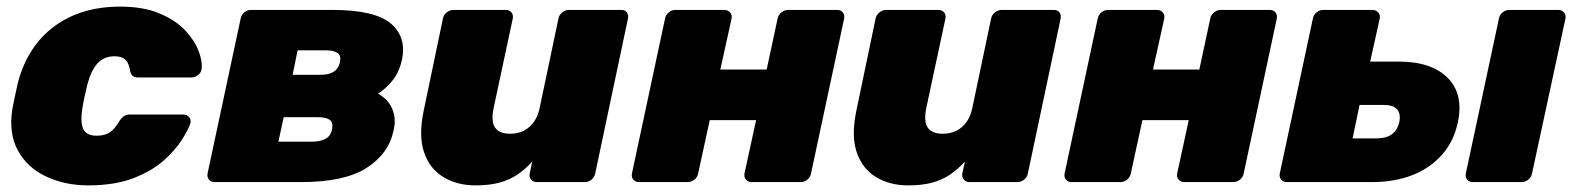

<svg xmlns="http://www.w3.org/2000/svg" viewBox="-20 -550 4756 580"><path d="M246 10Q177 10 120 -16.5Q63 -43 34.5 -94.5Q6 -146 17 -219Q20 -235 25 -259Q30 -283 34 -300Q63 -410 143.5 -470Q224 -530 343 -530Q414 -530 463 -509Q512 -488 540.5 -457Q569 -426 580.5 -394.5Q592 -363 589 -342Q588 -331 578.5 -323.5Q569 -316 559 -316H397Q386 -316 380.5 -321Q375 -326 373 -336Q370 -358 359.5 -369Q349 -380 326 -380Q294 -380 274.5 -358.5Q255 -337 244 -295Q239 -274 235 -256Q231 -238 229 -224Q222 -181 231.5 -160.5Q241 -140 272 -140Q297 -140 312 -150.5Q327 -161 340 -183Q346 -193 353.5 -198.5Q361 -204 372 -204H534Q545 -204 551.5 -196Q558 -188 555 -177Q549 -159 530 -128.5Q511 -98 475.5 -66Q440 -34 383.5 -12Q327 10 246 10Z M628 0Q617 0 611 -7.5Q605 -15 607 -26L707 -494Q709 -505 718 -512.5Q727 -520 738 -520H984Q1112 -520 1160.5 -479Q1209 -438 1194 -368Q1186 -333 1167 -308.5Q1148 -284 1122 -267Q1142 -256 1154 -240Q1166 -224 1170.5 -203.5Q1175 -183 1169 -156Q1154 -85 1087 -42.5Q1020 0 891 0ZM821 -122H923Q947 -122 963 -130.5Q979 -139 983 -159Q987 -180 976 -188Q965 -196 939 -196H837ZM864 -324H948Q973 -324 987.5 -333Q1002 -342 1007 -362Q1011 -383 999 -390.5Q987 -398 964 -398H879Z M1416 10Q1361 10 1319.5 -15Q1278 -40 1261 -90Q1244 -140 1260 -216L1318 -494Q1320 -505 1329.5 -512.5Q1339 -520 1350 -520H1508Q1519 -520 1525 -512.5Q1531 -505 1529 -494L1471 -223Q1466 -198 1469 -181Q1472 -164 1485 -155Q1498 -146 1521 -146Q1555 -146 1578.5 -166Q1602 -186 1610 -223L1667 -494Q1669 -505 1678.5 -512.5Q1688 -520 1699 -520H1857Q1868 -520 1873.5 -512.5Q1879 -505 1877 -494L1778 -26Q1776 -15 1767 -7.5Q1758 0 1747 0H1601Q1591 0 1584.5 -7.5Q1578 -15 1580 -26L1588 -62Q1566 -38 1542 -22Q1518 -6 1488 2Q1458 10 1416 10Z M1910 0Q1899 0 1893 -7.5Q1887 -15 1889 -26L1989 -494Q1991 -505 2000 -512.5Q2009 -520 2020 -520H2168Q2179 -520 2185.5 -512.5Q2192 -505 2190 -494L2156 -340H2296L2329 -494Q2331 -505 2340.5 -512.5Q2350 -520 2360 -520H2509Q2520 -520 2526 -512.5Q2532 -505 2530 -494L2430 -26Q2428 -15 2419 -7.5Q2410 0 2399 0H2250Q2240 0 2233.5 -7.5Q2227 -15 2229 -26L2264 -187H2124L2089 -26Q2087 -15 2078 -7.5Q2069 0 2058 0Z M2723 10Q2668 10 2626.5 -15Q2585 -40 2568 -90Q2551 -140 2567 -216L2625 -494Q2627 -505 2636.5 -512.5Q2646 -520 2657 -520H2815Q2826 -520 2832 -512.5Q2838 -505 2836 -494L2778 -223Q2773 -198 2776 -181Q2779 -164 2792 -155Q2805 -146 2828 -146Q2862 -146 2885.5 -166Q2909 -186 2917 -223L2974 -494Q2976 -505 2985.5 -512.5Q2995 -520 3006 -520H3164Q3175 -520 3180.5 -512.5Q3186 -505 3184 -494L3085 -26Q3083 -15 3074 -7.5Q3065 0 3054 0H2908Q2898 0 2891.5 -7.5Q2885 -15 2887 -26L2895 -62Q2873 -38 2849 -22Q2825 -6 2795 2Q2765 10 2723 10Z M3217 0Q3206 0 3200 -7.5Q3194 -15 3196 -26L3296 -494Q3298 -505 3307 -512.5Q3316 -520 3327 -520H3475Q3486 -520 3492.5 -512.5Q3499 -505 3497 -494L3463 -340H3603L3636 -494Q3638 -505 3647.5 -512.5Q3657 -520 3667 -520H3816Q3827 -520 3833 -512.5Q3839 -505 3837 -494L3737 -26Q3735 -15 3726 -7.5Q3717 0 3706 0H3557Q3547 0 3540.5 -7.5Q3534 -15 3536 -26L3571 -187H3431L3396 -26Q3394 -15 3385 -7.5Q3376 0 3365 0Z M3867 0Q3856 0 3850 -7.5Q3844 -15 3846 -26L3946 -494Q3948 -505 3957 -512.5Q3966 -520 3977 -520H4126Q4137 -520 4143.5 -512.5Q4150 -505 4148 -494L4119 -364H4205Q4304 -364 4353 -315Q4402 -266 4384 -181Q4372 -123 4336 -82.5Q4300 -42 4246.5 -21Q4193 0 4125 0ZM4066 -132H4138Q4167 -132 4184 -144Q4201 -156 4207 -181Q4212 -206 4200.5 -219.5Q4189 -233 4159 -233H4087ZM4429 0Q4418 0 4412 -7.5Q4406 -15 4408 -26L4508 -494Q4510 -505 4519 -512.5Q4528 -520 4539 -520H4687Q4698 -520 4704.5 -512.5Q4711 -505 4709 -494L4608 -26Q4606 -15 4597 -7.5Q4588 0 4577 0Z"/></svg>

Font: Rubik Light ExtraBold
Style: Italic
Weight: 800
Italic angle: -12°
Version: Version 2.104